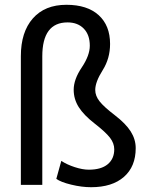

<svg xmlns="http://www.w3.org/2000/svg" viewBox="-20 -779 635 809"><path d="M158.2 0H67.9V-542.5Q67.9 -644 118.4 -701.4Q168.9 -758.8 259.8 -758.8Q347.7 -758.8 395.8 -715.1Q443.8 -671.4 443.8 -593.8Q443.8 -532.7 412.6 -483.2Q381.3 -433.6 381.3 -399.9Q381.3 -375 399.7 -351.8Q418 -328.6 463.9 -293.5Q509.8 -258.3 530.8 -225.1Q551.8 -191.9 551.8 -154.8Q551.8 -77.1 502.2 -33.7Q452.6 9.8 363.8 9.8Q324.2 9.8 280 -1Q235.8 -11.7 217.3 -25.4L238.3 -101.1Q262.2 -85.4 295.2 -74.7Q328.1 -64 354 -64Q406.2 -64 433.8 -86.9Q461.4 -109.9 461.4 -149.9Q461.4 -175.3 443.4 -198.7Q425.3 -222.2 379.2 -258.1Q333 -293.9 311.8 -327.6Q290.5 -361.3 290.5 -400.9Q290.5 -444.3 324.5 -494.9Q358.4 -545.4 358.4 -586.4Q358.4 -632.3 333 -658.4Q307.6 -684.6 264.6 -684.6Q158.2 -684.6 158.2 -541.5Z"/></svg>

Font: Roboto-ThirdPerson-AD3FC
Style: ThirdPerson-AD3FC
Weight: 400
Designer: Google
Version: Version 2.137; 2017